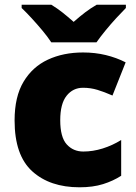

<svg xmlns="http://www.w3.org/2000/svg" viewBox="-20 -786 579 816"><path d="M318 10Q192 10 117 -58Q42 -126 42 -274Q42 -375 80 -438.5Q118 -502 183.5 -532.5Q249 -563 333 -563Q384 -563 429.5 -552Q475 -541 514 -521L458 -380Q424 -395 394.5 -404Q365 -413 333 -413Q290 -413 263 -379Q236 -345 236 -275Q236 -203 263.5 -172.5Q291 -142 334 -142Q375 -142 416.5 -155Q458 -168 495 -191V-39Q461 -17 418 -3.5Q375 10 318 10ZM198 -606Q183 -629 160.5 -656Q138 -683 114.5 -708.5Q91 -734 72 -752V-766H198Q224 -750 245.5 -733Q267 -716 293 -693Q319 -716 342 -733.5Q365 -751 391 -766H515V-752Q498 -735 474.5 -709.5Q451 -684 428.5 -656.5Q406 -629 390 -606Z"/></svg>

Font: Noto Sans Ethiopic Black
Style: Regular
Weight: 900
Designer: Monotype Design Team
Foundry: Monotype Imaging Inc.
Version: Version 2.102; ttfautohint (v1.8.4.7-5d5b)